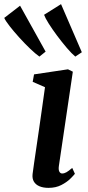

<svg xmlns="http://www.w3.org/2000/svg" viewBox="-104 -898 426 928"><path d="M130.5 10Q104.5 10 86.5 2.2Q68.5 -5.5 59.8 -20.2Q51 -35 53.5 -57Q56 -77 60.8 -110Q65.5 -143 71.8 -185Q78 -227 85 -275.2Q92 -323.5 99.2 -374.8Q106.5 -426 113.5 -476.5L54 -502.5L60.5 -538.5L224.5 -563L248 -551.5L180.5 -95.5Q178 -77.5 182.8 -68.5Q187.5 -59.5 196.5 -59.5Q206.5 -59.5 217.2 -65.5Q228 -71.5 245 -86.5L258 -58Q252 -50 235.5 -33.8Q219 -17.5 192.5 -3.8Q166 10 130.5 10ZM86.5 -624.5Q68.5 -637 42 -662.2Q15.5 -687.5 -11 -716.8Q-37.5 -746 -57.5 -771.8Q-77.5 -797.5 -83.5 -811.5L-7 -870.5L116.5 -648.5ZM260 -624.5Q243 -638.5 219.2 -666.2Q195.5 -694 172 -725.5Q148.5 -757 131.2 -784.5Q114 -812 109 -826.5L191 -878L291.5 -645.5Z"/></svg>

Font: Merriweather 28pt SemiBold
Style: Italic
Weight: 600
Italic angle: -7.8°
Version: Version 2.101